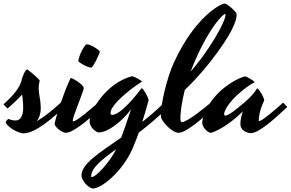

<svg xmlns="http://www.w3.org/2000/svg" viewBox="-52 -729 1655 1093"><path d="M-32 -135 -9 -111C15 -132 51 -165 74 -191C77 -167 80 -141 80 -114C80 -76 67 -43 37 -43C10 -43 0 -52 -4 -52C-8 -52 -20 -35 -20 -32C-14 -12 45 30 83 30C149 30 251 -59 315 -120L293 -144C293 -144 224 -78 157 -39C174 -60 180 -90 180 -111C180 -180 158 -210 174 -270C174 -276 118 -325 103 -334C93 -334 74 -293 69 -264C49 -207 -2 -164 -32 -135Z M324 27C370 27 485 -76 528 -120C521 -128 512 -138 506 -144C483 -124 386 -38 365 -38C363 -38 362 -39 362 -41C362 -63 407 -168 423 -218C424 -222 425 -225 425 -227C425 -247 360 -285 352 -285C345 -285 278 -113 259 -26C259 -3 304 27 324 27ZM517 -434C517 -442 465 -477 442 -477C430 -477 394 -408 394 -381C394 -375 444 -345 467 -344C479 -344 515 -426 517 -434Z M884 -146C842 -104 800 -68 758 -35C775 -88 786 -131 793 -154C794 -157 794 -158 794 -158C794 -172 765 -225 755 -227C753 -226 752 -224 751 -223C725 -189 636 -75 586 -75C580 -75 577 -80 577 -86C577 -136 707 -235 753 -262C753 -262 756 -263 756 -265C756 -269 712 -295 698 -295C556 -257 458 -101 458 -37C458 -4 496 25 510 25C564 25 647 -42 694 -107C670 -32 652 17 638 54C511 143 412 203 412 270C412 301 455 344 477 344C526 344 645 248 702 118C715 87 728 56 738 26C793 -16 850 -63 906 -120ZM470 279C468 279 467 277 467 275C467 228 525 181 610 120C575 190 496 279 470 279Z M984 -34C978 -34 975 -38 975 -58C975 -88 982 -146 1000 -217C1076 -288 1148 -381 1148 -381C1270 -537 1295 -612 1295 -643C1295 -651 1294 -655 1289 -660C1281 -670 1253 -700 1228 -709C1205 -709 1058 -634 938 -373C899 -288 864 -141 864 -76C864 -70 864 -64 865 -60C869 -40 925 27 965 27C1011 27 1126 -76 1169 -120C1162 -128 1153 -138 1147 -144C1124 -124 1015 -34 984 -34ZM1062 -392C1142 -574 1217 -649 1229 -649C1232 -649 1232 -647 1232 -644C1232 -621 1192 -533 1101 -406C1101 -406 1073 -368 1033 -321C1042 -344 1051 -368 1062 -392Z M1421 -43C1421 -57 1423 -96 1452 -157C1452 -172 1428 -216 1413 -226C1412 -227 1411 -225 1411 -225C1387 -184 1334 -141 1334 -141C1288 -103 1249 -71 1231 -71C1226 -71 1224 -74 1224 -79C1224 -94 1240 -130 1287 -177C1287 -177 1338 -229 1396 -260C1396 -260 1398 -261 1397 -262C1392 -270 1360 -289 1345 -294C1343 -295 1342 -294 1341 -294C1272 -274 1207 -215 1207 -215C1108 -125 1099 -37 1099 -30C1099 -2 1134 27 1147 27C1149 27 1151 27 1154 26C1209 8 1287 -50 1330 -95C1314 -45 1317 -28 1317 -17C1317 10 1352 29 1376 29C1427 29 1536 -76 1583 -120C1576 -128 1566 -139 1560 -145C1537 -124 1442 -40 1424 -40C1422 -40 1421 -41 1421 -43Z"/></svg>

Font: Yesteryear
Style: Regular
Weight: 400
Designer: Astigmatic (AOETI)
Foundry: Astigmatic (AOETI)
Version: Version 1.000